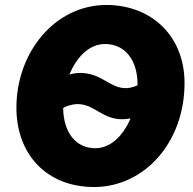

<svg xmlns="http://www.w3.org/2000/svg" viewBox="-20 -736 775 772"><path d="M358 16C560 16 722 -163 722 -402C722 -595 585 -716 408 -716C201 -716 46 -526 46 -303C46 -112 171 16 358 16ZM363 -140C286 -140 235 -202 234 -302C256 -314 282 -319 302 -317C361 -311 388 -264 458 -257C474 -256 490 -257 505 -260C476 -192 426 -140 363 -140ZM318 -442C298 -444 277 -442 259 -436C288 -507 339 -559 402 -559C484 -559 533 -493 533 -397V-393C514 -384 494 -380 476 -382C419 -388 391 -435 318 -442Z"/></svg>

Font: Fixel Text 20240404 ExtraBold
Style: Italic
Weight: 800
Width: 4
Italic angle: -10°
Designer: AlfaBravo + MacPaw
Foundry: Kyrylo Tkachov, Marchela Mozhyna, Serhii Makarenko, Maria Weinstein, Zakhar Kryvoshyya
Version: Version 1.211;Glyphs 3.2 (3225)